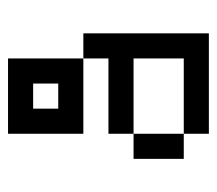

<svg xmlns="http://www.w3.org/2000/svg" viewBox="-51 -489 540 478"><g transform="rotate(-90 219.0 -250.0)"><path d="M125 -500V-312.5H312.5V-500ZM312.5 -312.5V-250H125V-187.5H312.5V-62.5H125V0H375V-312.5ZM125 -62.5V-187.5H62.5V-62.5ZM187.5 -437.5H250V-375H187.5Z"/></g></svg>

Font: Medodica
Style: Regular
Weight: 400
Version: Version 001.000